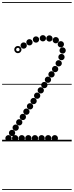

<svg xmlns="http://www.w3.org/2000/svg" viewBox="-25 -1349 704 1832"><path d="M201.1 -884.5Q188.5 -884.5 179.8 -893.2Q171 -901.9 171 -914.4Q171 -927 179.7 -935.8Q188.4 -944.5 200.9 -944.5Q213.5 -944.5 222.2 -935.8Q231 -927.1 231 -914.6Q231 -902 222.3 -893.2Q213.6 -884.5 201.1 -884.5ZM256.1 -915.5Q243.5 -915.5 234.8 -924.2Q226 -932.9 226 -945.4Q226 -958 234.7 -966.8Q243.4 -975.5 255.9 -975.5Q268.5 -975.5 277.2 -966.8Q286 -958.1 286 -945.6Q286 -933 277.3 -924.2Q268.6 -915.5 256.1 -915.5ZM318.6 -942Q306 -942 297.2 -950.7Q288.5 -959.4 288.5 -971.9Q288.5 -984.5 297.2 -993.2Q305.9 -1002 318.4 -1002Q331 -1002 339.8 -993.3Q348.5 -984.6 348.5 -972.1Q348.5 -959.5 339.8 -950.8Q331.1 -942 318.6 -942ZM384.1 -954Q371.5 -954 362.8 -962.7Q354 -971.4 354 -983.9Q354 -996.5 362.7 -1005.2Q371.4 -1014 383.9 -1014Q396.5 -1014 405.2 -1005.3Q414 -996.6 414 -984.1Q414 -971.5 405.3 -962.8Q396.6 -954 384.1 -954ZM446.6 -952Q434 -952 425.2 -960.7Q416.5 -969.4 416.5 -981.9Q416.5 -994.5 425.2 -1003.2Q433.9 -1012 446.4 -1012Q459 -1012 467.8 -1003.3Q476.5 -994.6 476.5 -982.1Q476.5 -969.5 467.8 -960.8Q459.1 -952 446.6 -952ZM507.6 -935.5Q495 -935.5 486.2 -944.2Q477.5 -952.9 477.5 -965.4Q477.5 -978 486.2 -986.8Q494.9 -995.5 507.4 -995.5Q520 -995.5 528.8 -986.8Q537.5 -978.1 537.5 -965.6Q537.5 -953 528.8 -944.2Q520.1 -935.5 507.6 -935.5ZM555.6 -896.5Q543 -896.5 534.2 -905.2Q525.5 -913.9 525.5 -926.4Q525.5 -939 534.2 -947.8Q542.9 -956.5 555.4 -956.5Q568 -956.5 576.8 -947.8Q585.5 -939.1 585.5 -926.6Q585.5 -914 576.8 -905.2Q568.1 -896.5 555.6 -896.5ZM572.6 -837.5Q560 -837.5 551.2 -846.2Q542.5 -854.9 542.5 -867.4Q542.5 -880 551.2 -888.8Q559.9 -897.5 572.4 -897.5Q585 -897.5 593.8 -888.8Q602.5 -880.1 602.5 -867.6Q602.5 -855 593.8 -846.2Q585.1 -837.5 572.6 -837.5ZM561.6 -774.5Q549 -774.5 540.2 -783.2Q531.5 -791.9 531.5 -804.4Q531.5 -817 540.2 -825.8Q548.9 -834.5 561.4 -834.5Q574 -834.5 582.8 -825.8Q591.5 -817.1 591.5 -804.6Q591.5 -792 582.8 -783.2Q574.1 -774.5 561.6 -774.5ZM535.1 -715Q522.5 -715 513.8 -723.7Q505 -732.4 505 -744.9Q505 -757.5 513.7 -766.2Q522.4 -775 534.9 -775Q547.5 -775 556.2 -766.3Q565 -757.6 565 -745.1Q565 -732.5 556.3 -723.8Q547.6 -715 535.1 -715ZM501.1 -660Q488.5 -660 479.8 -668.7Q471 -677.4 471 -689.9Q471 -702.5 479.7 -711.2Q488.4 -720 500.9 -720Q513.5 -720 522.2 -711.3Q531 -702.6 531 -690.1Q531 -677.5 522.3 -668.8Q513.6 -660 501.1 -660ZM466.6 -609.5Q454 -609.5 445.2 -618.2Q436.5 -626.9 436.5 -639.4Q436.5 -652 445.2 -660.8Q453.9 -669.5 466.4 -669.5Q479 -669.5 487.8 -660.8Q496.5 -652.1 496.5 -639.6Q496.5 -627 487.8 -618.2Q479.1 -609.5 466.6 -609.5ZM432.6 -558.5Q420 -558.5 411.2 -567.2Q402.5 -575.9 402.5 -588.4Q402.5 -601 411.2 -609.8Q419.9 -618.5 432.4 -618.5Q445 -618.5 453.8 -609.8Q462.5 -601.1 462.5 -588.6Q462.5 -576 453.8 -567.2Q445.1 -558.5 432.6 -558.5ZM398.1 -507.5Q385.5 -507.5 376.8 -516.2Q368 -524.9 368 -537.4Q368 -550 376.7 -558.8Q385.4 -567.5 397.9 -567.5Q410.5 -567.5 419.2 -558.8Q428 -550.1 428 -537.6Q428 -525 419.3 -516.2Q410.6 -507.5 398.1 -507.5ZM364.1 -457Q351.5 -457 342.8 -465.7Q334 -474.4 334 -486.9Q334 -499.5 342.7 -508.2Q351.4 -517 363.9 -517Q376.5 -517 385.2 -508.3Q394 -499.6 394 -487.1Q394 -474.5 385.3 -465.8Q376.6 -457 364.1 -457ZM329.6 -406Q317 -406 308.2 -414.7Q299.5 -423.4 299.5 -435.9Q299.5 -448.5 308.2 -457.2Q316.9 -466 329.4 -466Q342 -466 350.8 -457.3Q359.5 -448.6 359.5 -436.1Q359.5 -423.5 350.8 -414.8Q342.1 -406 329.6 -406ZM295.6 -355Q283 -355 274.2 -363.7Q265.5 -372.4 265.5 -384.9Q265.5 -397.5 274.2 -406.2Q282.9 -415 295.4 -415Q308 -415 316.8 -406.3Q325.5 -397.6 325.5 -385.1Q325.5 -372.5 316.8 -363.8Q308.1 -355 295.6 -355ZM261.6 -304.5Q249 -304.5 240.2 -313.2Q231.5 -321.9 231.5 -334.4Q231.5 -347 240.2 -355.8Q248.9 -364.5 261.4 -364.5Q274 -364.5 282.8 -355.8Q291.5 -347.1 291.5 -334.6Q291.5 -322 282.8 -313.2Q274.1 -304.5 261.6 -304.5ZM227.1 -253.5Q214.5 -253.5 205.8 -262.2Q197 -270.9 197 -283.4Q197 -296 205.7 -304.8Q214.4 -313.5 226.9 -313.5Q239.5 -313.5 248.2 -304.8Q257 -296.1 257 -283.6Q257 -271 248.3 -262.2Q239.6 -253.5 227.1 -253.5ZM193.1 -203Q180.5 -203 171.8 -211.7Q163 -220.4 163 -232.9Q163 -245.5 171.7 -254.2Q180.4 -263 192.9 -263Q205.5 -263 214.2 -254.3Q223 -245.6 223 -233.1Q223 -220.5 214.3 -211.8Q205.6 -203 193.1 -203ZM158.6 -152Q146 -152 137.2 -160.7Q128.5 -169.4 128.5 -181.9Q128.5 -194.5 137.2 -203.2Q145.9 -212 158.4 -212Q171 -212 179.8 -203.3Q188.5 -194.6 188.5 -182.1Q188.5 -169.5 179.8 -160.8Q171.1 -152 158.6 -152ZM124.6 -101Q112 -101 103.2 -109.7Q94.5 -118.4 94.5 -130.9Q94.5 -143.5 103.2 -152.2Q111.9 -161 124.4 -161Q137 -161 145.8 -152.3Q154.5 -143.6 154.5 -131.1Q154.5 -118.5 145.8 -109.8Q137.1 -101 124.6 -101ZM90.1 -50.5Q77.5 -50.5 68.8 -59.2Q60 -67.9 60 -80.4Q60 -93 68.7 -101.8Q77.4 -110.5 89.9 -110.5Q102.5 -110.5 111.2 -101.8Q120 -93.1 120 -80.6Q120 -68 111.3 -59.2Q102.6 -50.5 90.1 -50.5ZM56.1 0Q43.5 0 34.8 -8.7Q26 -17.4 26 -29.9Q26 -42.5 34.7 -51.2Q43.4 -60 55.9 -60Q68.5 -60 77.2 -51.3Q86 -42.6 86 -30.1Q86 -17.5 77.3 -8.8Q68.6 0 56.1 0ZM119.6 0Q107 0 98.2 -8.7Q89.5 -17.4 89.5 -29.9Q89.5 -42.5 98.2 -51.2Q106.9 -60 119.4 -60Q132 -60 140.8 -51.3Q149.5 -42.6 149.5 -30.1Q149.5 -17.5 140.8 -8.8Q132.1 0 119.6 0ZM182.6 0Q170 0 161.2 -8.7Q152.5 -17.4 152.5 -29.9Q152.5 -42.5 161.2 -51.2Q169.9 -60 182.4 -60Q195 -60 203.8 -51.3Q212.5 -42.6 212.5 -30.1Q212.5 -17.5 203.8 -8.8Q195.1 0 182.6 0ZM245.6 0Q233 0 224.2 -8.7Q215.5 -17.4 215.5 -29.9Q215.5 -42.5 224.2 -51.2Q232.9 -60 245.4 -60Q258 -60 266.8 -51.3Q275.5 -42.6 275.5 -30.1Q275.5 -17.5 266.8 -8.8Q258.1 0 245.6 0ZM308.6 0Q296 0 287.2 -8.7Q278.5 -17.4 278.5 -29.9Q278.5 -42.5 287.2 -51.2Q295.9 -60 308.4 -60Q321 -60 329.8 -51.3Q338.5 -42.6 338.5 -30.1Q338.5 -17.5 329.8 -8.8Q321.1 0 308.6 0ZM372.1 0Q359.5 0 350.8 -8.7Q342 -17.4 342 -29.9Q342 -42.5 350.7 -51.2Q359.4 -60 371.9 -60Q384.5 -60 393.2 -51.3Q402 -42.6 402 -30.1Q402 -17.5 393.3 -8.8Q384.6 0 372.1 0ZM435.1 0Q422.5 0 413.8 -8.7Q405 -17.4 405 -29.9Q405 -42.5 413.7 -51.2Q422.4 -60 434.9 -60Q447.5 -60 456.2 -51.3Q465 -42.6 465 -30.1Q465 -17.5 456.3 -8.8Q447.6 0 435.1 0ZM498.1 0Q485.5 0 476.8 -8.7Q468 -17.4 468 -29.9Q468 -42.5 476.7 -51.2Q485.4 -60 497.9 -60Q510.5 -60 519.2 -51.3Q528 -42.6 528 -30.1Q528 -17.5 519.3 -8.8Q510.6 0 498.1 0ZM145.7 -841.5Q131.5 -841.5 121.2 -851.7Q111 -861.8 111 -876.2Q111 -890.5 121.2 -900.5Q131.3 -910.5 145.7 -910.5Q160 -910.5 170 -900.4Q180 -890.4 180 -876.2Q180 -862 169.9 -851.8Q159.9 -841.5 145.7 -841.5ZM145.8 -859.5Q152.5 -859.5 157.2 -864.4Q162 -869.3 162 -876Q162 -883 157.2 -887.8Q152.4 -892.5 145.5 -892.5Q139 -892.5 134 -887.8Q129 -883 129 -876Q129 -869.3 134 -864.4Q139 -859.5 145.8 -859.5ZM-5 455H659V463H-5ZM-5 -16H659V0H-5ZM-5 -549H659V-541H-5ZM-5 -1329H659V-1321H-5Z"/></svg>

Font: Edu SA Dotted Guide
Style: Regular
Weight: 400
Designer: Tina and Corey Anderson, Eben Sorkin, Mirko Velimirovic
Foundry: Google for Education
Version: Version 2.000